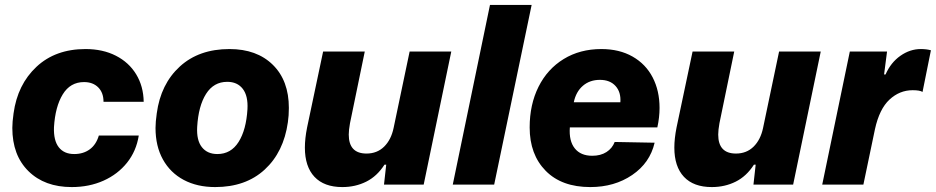

<svg xmlns="http://www.w3.org/2000/svg" viewBox="-20 -749 3797 779"><path d="M30 -230Q30 -254 35 -289Q51 -406 128 -478Q205 -550 327 -550Q397 -550 450 -523Q503 -496 532.5 -447.5Q562 -399 563 -336H400Q400 -373 378.5 -394.5Q357 -416 321 -416Q265 -416 234.5 -366Q204 -316 199 -233Q197 -179 218.5 -151.5Q240 -124 281 -124Q318 -124 344 -143Q370 -162 381 -199H543Q533 -136 495.5 -89Q458 -42 400 -16Q342 10 271 10Q161 10 95.5 -54.5Q30 -119 30 -230Z M611 -230Q611 -254 616 -289Q632 -408 709.5 -479Q787 -550 911 -550Q1022 -550 1087 -486Q1152 -422 1152 -311Q1152 -280 1148 -253Q1131 -132 1054 -61Q977 10 853 10Q780 10 725.5 -19Q671 -48 641 -102Q611 -156 611 -230ZM984 -306Q987 -360 965 -388.5Q943 -417 902 -417Q847 -417 816 -368Q785 -319 780 -234Q777 -180 799 -152Q821 -124 862 -124Q917 -124 948 -173Q979 -222 984 -306Z M1217 -150Q1217 -187 1226 -232L1291 -540H1460L1400 -249Q1395 -221 1395 -203Q1395 -126 1467 -126Q1510 -126 1538.5 -154Q1567 -182 1577 -230L1642 -540H1811L1699 0H1538L1547 -81H1540Q1510 -34 1466 -12Q1422 10 1369 10Q1295 10 1256 -31.5Q1217 -73 1217 -150Z M1968 -729H2137L1985 0H1817Z M2129 -232Q2129 -325 2165 -397Q2201 -469 2267 -509.5Q2333 -550 2420 -550Q2493 -550 2546.5 -519.5Q2600 -489 2628 -435Q2656 -381 2656 -311Q2656 -273 2647 -232H2292Q2288 -177 2312 -147Q2336 -117 2383 -117Q2417 -117 2440.5 -132Q2464 -147 2474 -173L2636 -170Q2617 -88 2545 -39Q2473 10 2375 10Q2259 10 2194 -56Q2129 -122 2129 -232ZM2497 -334Q2500 -375 2477.5 -400Q2455 -425 2414 -425Q2373 -425 2345 -401Q2317 -377 2308 -334Z M2716 -150Q2716 -187 2725 -232L2790 -540H2959L2899 -249Q2894 -221 2894 -203Q2894 -126 2966 -126Q3009 -126 3037.5 -154Q3066 -182 3076 -230L3141 -540H3310L3198 0H3037L3046 -81H3039Q3009 -34 2965 -12Q2921 10 2868 10Q2794 10 2755 -31.5Q2716 -73 2716 -150Z M3428 -540H3579L3567 -447H3573Q3594 -495 3633 -522.5Q3672 -550 3716 -550Q3739 -550 3757 -545L3723 -376Q3712 -383 3683 -383Q3630 -383 3589 -345Q3548 -307 3530 -225L3483 0H3316Z"/></svg>

Font: Mona Sans ExtraBold
Style: Italic
Weight: 800
Italic angle: -11.7°
Designer: Deni Anggara
Foundry: GitHub
Version: Version 2.000